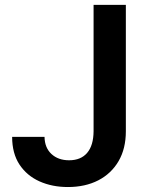

<svg xmlns="http://www.w3.org/2000/svg" viewBox="-20 -747 601 777"><path d="M254.6 9.9Q191.1 9.9 139.9 -13Q88.8 -35.9 58.9 -81Q29.1 -126.1 29.1 -193.2H160.2Q160.9 -149.1 188.2 -123.8Q215.6 -98.4 259.6 -98.4Q307.2 -98.4 332.7 -128.4Q358.3 -158.4 358.7 -215.9V-727.3H489.3V-215.9Q489.3 -145.6 459.9 -95Q430.4 -44.4 377.7 -17.2Q324.9 9.9 254.6 9.9Z"/></svg>

Font: Linik Sans SemiBold
Style: Regular
Weight: 600
Designer: Rasmus Andersson (font), Cristiano Sobral (main changes)
Foundry: rsms
Version: Version 3.018;June 1, 2022;FontCreator 14.0.0.2814 64-bit; t